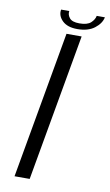

<svg xmlns="http://www.w3.org/2000/svg" viewBox="-88 -823 498 868"><g transform="rotate(10 160.5 -389.0)"><path d="M43.5 0 163 -675H232.5L113 0ZM207 -704.5Q161.5 -704.5 138.2 -727.2Q115 -750 120 -778.5H157.5Q154.5 -761.5 166.5 -746.5Q178.5 -731.5 212 -731.5Q248.5 -731.5 264.5 -746.5Q280.5 -761.5 283.5 -778.5H321Q315.5 -750 286 -727.2Q256.5 -704.5 207 -704.5Z"/></g></svg>

Font: Anybody ExtraExpanded Light
Style: Italic
Weight: 300
Width: 8
Italic angle: -10°
Designer: Tyler Finck
Foundry: Etcetera Type Company
Version: Version 1.010; ttfautohint (v1.8.3) -l 8 -r 50 -G 200 -x 14 